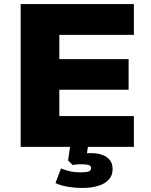

<svg xmlns="http://www.w3.org/2000/svg" viewBox="-20 -725 746 948"><path d="M82 0V-705H641V-553H273V-433H615V-282H273V-152H641V0ZM386 203Q350 203 314.5 197Q279 191 254 179L281 107Q302 115 325 120.5Q348 126 377 126Q406 126 418 121.5Q430 117 430 105Q430 94 418.5 90Q407 86 386 86Q377 86 364.5 86.5Q352 87 339 90L316 67L329 -20H417L405 60L364 40Q378 35 395 33Q412 31 429 31Q461 31 484.5 39.5Q508 48 522 65Q536 82 536 110Q536 141 517.5 161.5Q499 182 465.5 192.5Q432 203 386 203Z"/></svg>

Font: Nunito Sans 10pt SemiExpanded Black
Style: Regular
Weight: 900
Width: 6
Designer: Vernon Adams
Foundry: Vernon Adams
Version: Version 3.101;gftools[0.9.27]